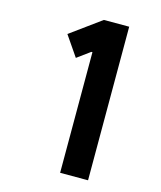

<svg xmlns="http://www.w3.org/2000/svg" viewBox="-132 -1012 931 1107"><g transform="rotate(15 333.5 -458.5)"><path d="M349 -916.7H500V0H333.3V-720.1H326.8L249.3 -663.4L166.7 -783.9Z"/></g></svg>

Font: Monoid
Style: Bold
Weight: 700
Width: 4
Designer: Andreas Larsen (@larsenwork)
Version: Version 0.61